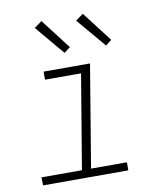

<svg xmlns="http://www.w3.org/2000/svg" viewBox="-84 -823 768 892"><g transform="rotate(-10 300.0 -376.5)"><path d="M449 0H47L46 -38H237L311 -482H141V-520H360L280 -38H449ZM448 -589 331 -727 367 -753 476 -611ZM252 -589 136 -727 172 -753 281 -611Z"/></g></svg>

Font: Iosevka XLt Ex Obl
Style: Regular
Weight: 200
Width: 7
Italic angle: -9°
Monospace: yes
Designer: Belleve Invis
Foundry: Belleve Invis
Version: Version 32.5.0; ttfautohint (v1.8.4)